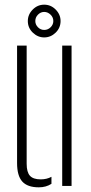

<svg xmlns="http://www.w3.org/2000/svg" viewBox="-20 -795 388 821"><path d="M53 -98V-600H94V-95Q94 -59 108 -43.5Q122 -28 154 -28Q180 -28 200 -39V-9Q177 6 146 6Q97.5 6 75.2 -18.8Q53 -43.5 53 -98ZM246 0V-600H286V0ZM169 -635Q141.5 -635 120.2 -655.5Q99 -676 99 -705Q99 -733 119.8 -754Q140.5 -775 169 -775Q197.5 -775 218.2 -754Q239 -733 239 -705Q239 -676 218 -655.5Q197 -635 169 -635ZM169 -667Q185 -667 196.5 -678.5Q208 -690 208 -705Q208 -721 196 -732.5Q184 -744 169 -744Q154 -744 142.5 -732.5Q131 -721 131 -705Q131 -690 142.2 -678.5Q153.5 -667 169 -667Z"/></svg>

Font: Big Shoulders Stencil Text Thin
Style: Regular
Weight: 100
Designer: Patric King
Foundry: XO Type Co
Version: Version 2.001